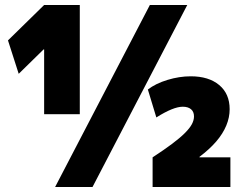

<svg xmlns="http://www.w3.org/2000/svg" viewBox="-20 -750 986 770"><path d="M201 0 581 -730H731L351 0ZM157 -292V-552H155L55 -454L12 -588L157 -730H300V-292ZM592 -119Q638 -149 670 -173Q702 -197 721.5 -216.5Q741 -236 749.5 -252Q758 -268 758 -283Q758 -302 746 -312Q734 -322 713 -322Q675 -322 607 -279L573 -391Q604 -415 651.5 -429.5Q699 -444 745 -444Q817 -444 859 -409Q901 -374 901 -312Q901 -279 887.5 -246.5Q874 -214 847.5 -183Q821 -152 780 -121V-119H904V0H592Z"/></svg>

Font: M PLUS 2 Black
Style: Regular
Weight: 900
Designer: Coji Morishita
Foundry: UNDERFOREST DESIGN
Version: Version 1.001